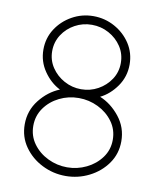

<svg xmlns="http://www.w3.org/2000/svg" viewBox="-78 -732 662 799"><g transform="rotate(10 253.0 -332.5)"><path d="M71.3 -497.1Q71.3 -545.4 96.4 -584.5Q121.6 -623.5 163.1 -646.7Q204.6 -669.9 252.9 -669.9Q301.3 -669.9 343 -647Q384.8 -624 410.2 -585Q435.5 -545.9 435.5 -497.1Q435.5 -446.3 407 -405.3Q378.4 -364.3 337.9 -344.2Q385.7 -324.7 421.4 -279.8Q457 -234.9 457 -176.8Q457 -124 428 -82.8Q398.9 -41.5 352.3 -18.1Q305.7 5.4 252.9 5.4Q200.2 5.4 153.6 -18.1Q106.9 -41.5 77.9 -82.8Q48.8 -124 48.8 -177.2Q48.8 -235.4 84.2 -280.3Q119.6 -325.2 168 -344.7Q127.9 -364.7 99.6 -405.8Q71.3 -446.8 71.3 -497.1ZM398.4 -497.1Q398.4 -535.6 378.2 -566.4Q357.9 -597.2 324.7 -615.2Q291.5 -633.3 252.9 -633.3Q214.4 -633.3 181.4 -615.2Q148.4 -597.2 128.4 -566.2Q108.4 -535.2 108.4 -497.1Q108.4 -459 128.9 -428.2Q149.4 -397.5 182.6 -379.4Q215.8 -361.3 253.9 -361.3Q292.5 -361.3 325.2 -379.4Q357.9 -397.5 378.2 -428.2Q398.4 -459 398.4 -497.1ZM420.9 -176.8Q420.9 -219.7 396.7 -252.9Q372.6 -286.1 334 -304.9Q295.4 -323.7 252 -323.7Q208.5 -323.7 170.4 -304.9Q132.3 -286.1 108.6 -252.9Q85 -219.7 85 -177.2Q85 -134.8 108.9 -101.8Q132.8 -68.8 171.4 -50Q210 -31.2 252.9 -31.2Q295.9 -31.2 334.2 -49.8Q372.6 -68.4 396.7 -101.3Q420.9 -134.3 420.9 -176.8Z"/></g></svg>

Font: Manjari Thin
Style: Regular
Weight: 100
Designer: Santhosh Thottingal <santhosh.thottingal@gmail.com>
Version: Version 2.000